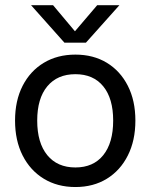

<svg xmlns="http://www.w3.org/2000/svg" viewBox="-20 -728 594 758"><path d="M319.2 -559.5 451.5 -707.6H363.8L275.9 -604.5L189.4 -707.6H102.5L234.4 -559.5ZM39.4 -251.9Q39.4 -173.3 69.3 -114.2Q99.3 -55.1 152.9 -22.4Q206.6 10.4 277.7 10.4Q348.7 10.4 401.9 -22.4Q455 -55.1 484.7 -114.2Q514.5 -173.3 514.5 -252Q514.5 -330.7 484.7 -389.2Q455 -447.7 401.9 -480.1Q348.7 -512.4 277.7 -512.4Q206.6 -512.4 153 -480.1Q99.3 -447.8 69.3 -389.2Q39.4 -330.6 39.4 -251.9ZM426.8 -252Q426.8 -164.1 387.7 -115.5Q348.6 -66.9 277.7 -66.9Q206.4 -66.9 166.6 -115.5Q126.9 -164.1 126.9 -252Q126.9 -339.2 166.6 -387.1Q206.4 -435.1 277.7 -435.1Q348.6 -435.1 387.7 -387.1Q426.8 -339.2 426.8 -252Z"/></svg>

Font: Overused Grotesk Light
Style: Regular
Weight: 300
Designer: RandomMaerks
Version: Version 0.005